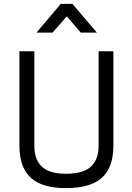

<svg xmlns="http://www.w3.org/2000/svg" viewBox="-20 -960 682 989"><path d="M157 -210Q157 -169 168.5 -141.5Q180 -114 201 -97Q222 -80 252 -72.5Q282 -65 319 -65Q358 -65 389.5 -72.5Q421 -80 442.5 -97Q464 -114 476 -141.5Q488 -169 488 -210V-696H564V-210Q564 -151 548 -109Q532 -67 501 -41Q470 -15 424 -3Q378 9 319 9Q262 9 217.5 -3Q173 -15 142.5 -41Q112 -67 96 -108.5Q80 -150 80 -210V-696H157ZM293 -940H353L479 -792H396L324 -876L251 -792H168Z"/></svg>

Font: TitilliumText22L 400 wt
Style: 400 wt
Weight: 400
Designer: Campivisivi
Foundry: Campivisivi
Version: 1.000